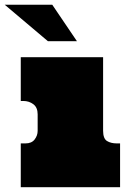

<svg xmlns="http://www.w3.org/2000/svg" viewBox="-46 -775 527 795"><path d="M380.9 -538.1V-233.9Q380.9 -201.2 397 -191.2Q413.1 -181.2 438 -181.2H451.2V0H40V-181.2H59.1Q85 -181.2 97.4 -197.5Q109.9 -213.9 109.9 -232.9V-301.8Q109.9 -330.1 92 -343.5Q74.2 -356.9 50.8 -356.9H40V-538.1ZM170.4 -755.4 272.5 -604.5H152.3L-26.4 -755.4Z"/></svg>

Font: Ultra
Style: Regular
Weight: 400
Designer: Astigmatic (AOETI)
Foundry: Astigmatic (AOETI)
Version: Version 1.000